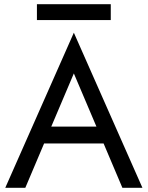

<svg xmlns="http://www.w3.org/2000/svg" viewBox="-20 -890 700 910"><path d="M223 -290H437L330 -542ZM189 -210 100 0H5L330 -735L655 0H560L471 -210ZM155 -795V-870H505V-795Z"/></svg>

Font: jost-mod-400
Style: Regular
Weight: 400
Version: Version 3.200; ttfautohint (v0.97) -l 8 -r 50 -G 200 -x 14 -